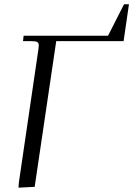

<svg xmlns="http://www.w3.org/2000/svg" viewBox="-20 -868 619 892"><path d="M65.9 3.9 67.9 -22 158.2 -637.2Q160.2 -650.9 160.2 -655.8Q160.2 -668.5 153.3 -672.6Q146.5 -676.8 127.9 -676.8H86.9L89.8 -702.1H481.9L556.2 -848.1H579.1L554.2 -676.8H241.2L141.1 0Z"/></svg>

Font: Dihjauti
Style: Italic
Weight: 400
Italic angle: -9°
Designer: T. Christopher White
Version: Version 3.0.0